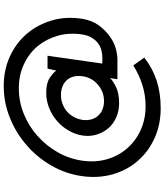

<svg xmlns="http://www.w3.org/2000/svg" viewBox="54 -704 882 1030"><g transform="rotate(-90 495.0 -189.0)"><path d="M909 -188Q900 -135 873.5 -99.5Q847 -64 816 -42Q785 -19 751.5 -9.5Q718 0 691 0H585L588 -20Q589 -25 589.5 -30Q590 -35 591 -40Q579 -25 544 -8Q509 9 457 9Q415 9 380 -6.5Q345 -22 322 -49Q299 -76 288 -111.5Q277 -147 283 -187Q289 -226 309.5 -261.5Q330 -297 361 -324Q392 -351 431 -366.5Q470 -382 512 -382Q564 -382 592.5 -363Q621 -344 631 -328Q633 -337 636 -349Q639 -361 642 -375H711L669 -81H702Q722 -81 742 -86.5Q762 -92 779 -105Q795 -117 807.5 -137.5Q820 -158 825 -188Q836 -259 818 -321Q800 -383 761 -430Q721 -476 663.5 -502.5Q606 -529 536 -529Q465 -529 399.5 -502.5Q334 -476 282 -430Q229 -383 193.5 -321Q158 -259 148 -188Q138 -117 156 -55.5Q174 6 214 52Q254 98 312 124.5Q370 151 441 151Q500 151 555 133.5Q610 116 659 85Q670 100 680 114.5Q690 129 701 144Q645 188 578.5 210Q512 232 429 232Q341 232 268.5 199Q196 166 147 109Q97 52 75 -25Q53 -102 65 -189Q77 -276 121 -353Q165 -430 231 -487Q296 -544 378 -577Q460 -610 548 -610Q635 -610 707 -577Q779 -544 828 -487Q877 -430 900 -353Q923 -276 909 -188ZM367 -188Q363 -160 370.5 -136.5Q378 -113 396 -97Q409 -85 427.5 -78.5Q446 -72 468 -72Q494 -72 516.5 -81Q539 -90 557 -106Q575 -121 586.5 -142.5Q598 -164 601 -188Q605 -215 598.5 -237.5Q592 -260 577 -275Q564 -288 544.5 -295.5Q525 -303 501 -303Q475 -303 452.5 -294.5Q430 -286 412 -271Q394 -255 382.5 -234Q371 -213 367 -188Z"/></g></svg>

Font: Josefin Slab
Style: Bold Italic
Weight: 700
Italic angle: -12°
Designer: Santiago Orozco
Foundry: Typemade
Version: Version 2.000